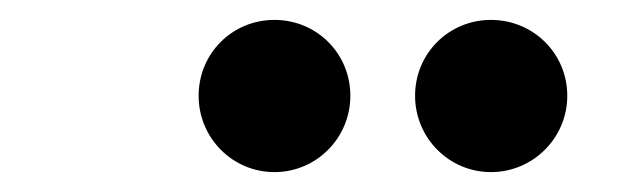

<svg xmlns="http://www.w3.org/2000/svg" viewBox="-20 -775 626 194"><path d="M476.1 -601.1C518.6 -601.1 553.2 -635.7 553.2 -678.2C553.2 -721.2 518.6 -754.9 476.1 -754.9C433.6 -754.9 399.4 -721.2 399.4 -678.2C399.4 -635.7 433.6 -601.1 476.1 -601.1ZM257.3 -601.1C299.8 -601.1 334 -635.7 334 -678.2C334 -721.2 299.8 -754.9 257.3 -754.9C214.8 -754.9 180.7 -721.2 180.7 -678.2C180.7 -635.7 214.8 -601.1 257.3 -601.1Z"/></svg>

Font: Cascadia Mono PL
Style: Bold Italic
Weight: 700
Italic angle: -10°
Monospace: yes
Designer: Aaron Bell
Foundry: Saja Typeworks
Version: Version 2404.023